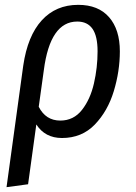

<svg xmlns="http://www.w3.org/2000/svg" viewBox="-20 -558 563 793"><path d="M475 -346Q475 -264 450 -181.5Q425 -99 371.5 -43.5Q318 12 236 12Q166 12 130 -44L96 203L7 215L76 -287Q94 -410 152.5 -474Q211 -538 303 -538Q386 -538 430.5 -487Q475 -436 475 -346ZM383 -346Q383 -409 362 -439Q341 -469 299 -469Q187 -469 161 -268L140 -117Q169 -60 229 -60Q284 -60 318.5 -104Q353 -148 368 -213.5Q383 -279 383 -346Z"/></svg>

Font: Fira Sans Condensed
Style: Italic
Weight: 400
Width: 3
Italic angle: -8°
Designer: bBox Type GmbH & Carrois Corporate GbR & Edenspiekermann AG
Foundry: bBox Type GmbH & Carrois Corporate GbR & Edenspiekermann AG
Version: Version 4.301